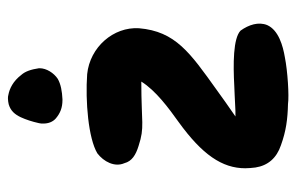

<svg xmlns="http://www.w3.org/2000/svg" viewBox="-150 -589 738 478"><g transform="rotate(-90 219.0 -350.0)"><path d="M163.1 -580.1C175.8 -569.3 189.5 -563.5 209 -563.5H210.9C230.5 -564.5 248 -567.4 261.7 -575.2C276.4 -585 288.1 -603.5 288.1 -620.1V-622.1C285.2 -641.6 280.3 -656.2 271.5 -666C255.9 -686.5 237.3 -695.3 221.7 -698.2C218.8 -699.2 215.8 -699.2 211.9 -699.2C208 -699.2 202.1 -698.2 198.2 -697.3C181.6 -692.4 172.9 -681.6 166 -667C160.2 -654.3 155.3 -639.6 151.4 -622.1C150.4 -618.2 150.4 -615.2 150.4 -611.3C150.4 -598.6 154.3 -587.9 163.1 -580.1ZM154.3 -274.4C73.2 -215.8 39.1 -166 39.1 -108.4C39.1 -99.6 40 -91.8 41 -83C45.9 -51.8 64.5 -30.3 96.7 -19.5C131.8 -6.8 161.1 -2.9 199.2 -2C219.7 1 281.2 -2.9 315.4 -9.8C343.8 -14.6 382.8 -25.4 395.5 -53.7C404.3 -75.2 396.5 -99.6 381.8 -120.1C362.3 -138.7 298.8 -138.7 243.2 -135.7C228.5 -134.8 213.9 -134.8 201.2 -133.8C187.5 -132.8 176.8 -132.8 168 -132.8C193.4 -150.4 215.8 -166 234.4 -179.7C327.1 -246.1 379.9 -282.2 387.7 -373C391.6 -436.5 340.8 -495.1 273.4 -502C206.1 -506.8 113.3 -499 76.2 -476.6C55.7 -460.9 41 -433.6 51.8 -409.2C56.6 -390.6 72.3 -380.9 94.7 -374C142.6 -358.4 150.4 -367.2 254.9 -367.2C232.4 -331.1 188.5 -298.8 154.3 -274.4Z"/></g></svg>

Font: Day Care
Style: Regular
Weight: 400
Designer: Noponies
Version: Version 1.000;PS 001.000;hotconv 1.0.88;makeotf.lib2.5.64775